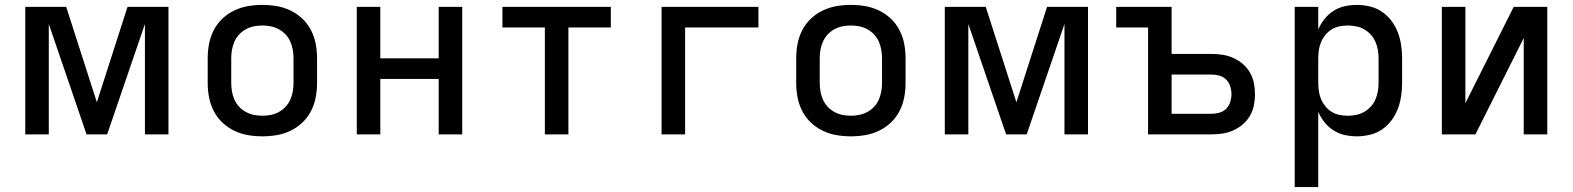

<svg xmlns="http://www.w3.org/2000/svg" viewBox="-20 -548 6415 783"><path d="M83 0V-520H250L375 -131L500 -520H667V0H571V-450L417 0H333L179 -450V0Z M1050 8Q1020 8 991 3Q962 -2 935 -15Q908 -28 886.5 -48.5Q865 -69 851.5 -95.5Q838 -122 832.5 -151Q827 -180 827 -210V-310Q827 -340 832.5 -369Q838 -398 851.5 -424.5Q865 -451 886.5 -471.5Q908 -492 935 -505Q962 -518 991 -523Q1020 -528 1050 -528Q1080 -528 1109 -523Q1138 -518 1165 -505Q1192 -492 1213.5 -471.5Q1235 -451 1248.5 -424.5Q1262 -398 1267.5 -369Q1273 -340 1273 -310V-210Q1273 -180 1267.5 -151Q1262 -122 1248.5 -95.5Q1235 -69 1213.5 -48.5Q1192 -28 1165 -15Q1138 -2 1109 3Q1080 8 1050 8ZM1050 -76Q1068 -76 1085 -79.5Q1102 -83 1117.5 -91.5Q1133 -100 1145 -113Q1157 -126 1164 -142Q1171 -158 1174 -175Q1177 -192 1177 -210V-310Q1177 -328 1174 -345Q1171 -362 1164 -378Q1157 -394 1145 -407Q1133 -420 1117.5 -428.5Q1102 -437 1085 -440.5Q1068 -444 1050 -444Q1032 -444 1015 -440.5Q998 -437 982.5 -428.5Q967 -420 955 -407Q943 -394 936 -378Q929 -362 926 -345Q923 -328 923 -310V-210Q923 -192 926 -175Q929 -158 936 -142Q943 -126 955 -113Q967 -100 982.5 -91.5Q998 -83 1015 -79.5Q1032 -76 1050 -76Z M1435 0V-520H1531V-310H1769V-520H1865V0H1769V-226H1531V0Z M2202 0V-436H2029V-520H2471V-436H2298V0Z M2678 0V-520H3073V-436H2774V0Z M3450 8Q3420 8 3391 3Q3362 -2 3335 -15Q3308 -28 3286.5 -48.5Q3265 -69 3251.5 -95.5Q3238 -122 3232.5 -151Q3227 -180 3227 -210V-310Q3227 -340 3232.5 -369Q3238 -398 3251.5 -424.5Q3265 -451 3286.5 -471.5Q3308 -492 3335 -505Q3362 -518 3391 -523Q3420 -528 3450 -528Q3480 -528 3509 -523Q3538 -518 3565 -505Q3592 -492 3613.5 -471.5Q3635 -451 3648.5 -424.5Q3662 -398 3667.5 -369Q3673 -340 3673 -310V-210Q3673 -180 3667.5 -151Q3662 -122 3648.5 -95.5Q3635 -69 3613.5 -48.5Q3592 -28 3565 -15Q3538 -2 3509 3Q3480 8 3450 8ZM3450 -76Q3468 -76 3485 -79.5Q3502 -83 3517.5 -91.5Q3533 -100 3545 -113Q3557 -126 3564 -142Q3571 -158 3574 -175Q3577 -192 3577 -210V-310Q3577 -328 3574 -345Q3571 -362 3564 -378Q3557 -394 3545 -407Q3533 -420 3517.5 -428.5Q3502 -437 3485 -440.5Q3468 -444 3450 -444Q3432 -444 3415 -440.5Q3398 -437 3382.5 -428.5Q3367 -420 3355 -407Q3343 -394 3336 -378Q3329 -362 3326 -345Q3323 -328 3323 -310V-210Q3323 -192 3326 -175Q3329 -158 3336 -142Q3343 -126 3355 -113Q3367 -100 3382.5 -91.5Q3398 -83 3415 -79.5Q3432 -76 3450 -76Z M3833 0V-520H4000L4125 -131L4250 -520H4417V0H4321V-450L4167 0H4083L3929 -450V0Z M4662 0V-436H4532V-520H4758V-328H4921Q4944 -328 4966.5 -324.5Q4989 -321 5010 -311.5Q5031 -302 5048.5 -287Q5066 -272 5077.5 -252Q5089 -232 5093.5 -209.5Q5098 -187 5098 -164Q5098 -141 5093.5 -118.5Q5089 -96 5077.5 -76Q5066 -56 5048.5 -41Q5031 -26 5010 -16.5Q4989 -7 4966.5 -3.5Q4944 0 4921 0ZM4921 -84Q4937 -84 4953 -88.5Q4969 -93 4980.5 -104.5Q4992 -116 4997 -132Q5002 -148 5002 -164Q5002 -180 4997 -196Q4992 -212 4980.5 -223.5Q4969 -235 4953 -239.5Q4937 -244 4921 -244H4758V-84Z M5260 215V-520H5356V-428Q5366 -451 5381.5 -470.5Q5397 -490 5418 -503.5Q5439 -517 5463.5 -522.5Q5488 -528 5513 -528Q5540 -528 5567 -521.5Q5594 -515 5616 -500Q5638 -485 5654.5 -463Q5671 -441 5680.5 -416Q5690 -391 5694 -364Q5698 -337 5698 -310V-210Q5698 -183 5694 -156Q5690 -129 5680.5 -104Q5671 -79 5654.5 -57Q5638 -35 5616 -20Q5594 -5 5567 1.5Q5540 8 5513 8Q5488 8 5463.5 2.5Q5439 -3 5418 -16.5Q5397 -30 5381.5 -49.5Q5366 -69 5356 -92V215ZM5476 -76Q5493 -76 5510.5 -79.5Q5528 -83 5543 -91.5Q5558 -100 5570 -113Q5582 -126 5589 -142Q5596 -158 5599 -175.5Q5602 -193 5602 -210V-310Q5602 -327 5599 -344.5Q5596 -362 5589 -378Q5582 -394 5570 -407Q5558 -420 5543 -428.5Q5528 -437 5510.5 -440.5Q5493 -444 5476 -444Q5459 -444 5442 -440.5Q5425 -437 5410.5 -428Q5396 -419 5385 -405.5Q5374 -392 5367.5 -376.5Q5361 -361 5358.5 -344Q5356 -327 5356 -310V-210Q5356 -193 5358.5 -176Q5361 -159 5367.5 -143.5Q5374 -128 5385 -114.5Q5396 -101 5410.5 -92Q5425 -83 5442 -79.5Q5459 -76 5476 -76Z M5860 0V-520H5956V-127L6153 -520H6290V0H6194V-393L5997 0Z"/></svg>

Font: Iosevka Aile Medium
Style: Regular
Weight: 500
Designer: Belleve Invis
Foundry: Belleve Invis
Version: Version 27.3.5; ttfautohint (v1.8.4)